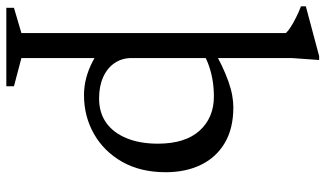

<svg xmlns="http://www.w3.org/2000/svg" viewBox="-234 -529 1004 592"><g transform="rotate(90 268.0 -233.0)"><path d="M74 -612.5Q67.5 -619.5 55.5 -627.2Q43.5 -635 27.2 -643.2Q11 -651.5 -8.5 -659V-674L145 -715H157L151 -631V-136.5Q151 -107 166.5 -84.2Q182 -61.5 210 -49Q238 -36.5 275.5 -36.5Q319.5 -36.5 350.5 -58.5Q381.5 -80.5 398.2 -121.5Q415 -162.5 415 -217.5Q415 -302 375 -346.2Q335 -390.5 269.5 -390.5Q240.5 -390.5 213.8 -385.5Q187 -380.5 163.2 -370.8Q139.5 -361 118 -346V-384.5Q148 -402.5 174.5 -415Q201 -427.5 223.8 -435.5Q246.5 -443.5 266.2 -447Q286 -450.5 302.5 -450.5Q368 -450.5 412.5 -424.2Q457 -398 480 -351Q503 -304 503 -242Q503 -164 470.8 -107.5Q438.5 -51 384.5 -20.5Q330.5 10 265.5 10Q238 10 212.5 3.2Q187 -3.5 162.8 -16Q138.5 -28.5 114.5 -46.5H151V203L238 226V249.5H-4V226L74 203Z"/></g></svg>

Font: Newsreader 16pt 16pt
Style: Regular
Weight: 400
Version: Version 1.003